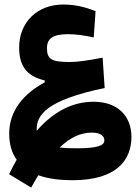

<svg xmlns="http://www.w3.org/2000/svg" viewBox="-20 -496 626 866"><path d="M120.6 350.1C131.3 330.1 142.6 311.5 152.8 294.4C196.8 310.1 249.5 316.9 306.6 316.9C507.8 316.9 572.8 224.6 572.8 121.1C572.8 28.3 511.7 -37.1 402.3 -37.1C309.6 -37.1 223.6 4.9 145.5 93.8C145.5 91.8 145.5 89.4 145.5 87.4C145.5 23.9 187 -43.9 452.1 -99.1L442.9 -235.8C372.1 -222.7 330.6 -216.3 294.9 -216.3C211.4 -216.3 191.9 -229.5 191.9 -278.8C191.9 -323.2 219.7 -341.8 286.6 -341.8C324.7 -341.8 363.3 -335.9 402.8 -327.1L411.1 -445.8C366.2 -463.4 320.3 -475.6 265.1 -475.6C146.5 -475.6 66.4 -394 66.4 -282.2C66.4 -201.2 97.2 -153.3 181.6 -133.3V-124.5C85.9 -72.8 21.5 3.4 21.5 106.9C21.5 155.8 33.7 194.3 55.2 224.6C43.5 245.1 32.2 266.6 21 289.6ZM249 169.4C297.4 123 344.7 102.1 394.5 102.1C435.5 102.1 450.7 119.1 450.7 137.2C450.7 160.2 420.4 172.9 326.2 172.9C295.9 172.9 270.5 171.9 249 169.4Z"/></svg>

Font: Cascadia Mono NF
Style: Bold
Weight: 700
Monospace: yes
Designer: Aaron Bell
Foundry: Saja Typeworks
Version: Version 2404.023